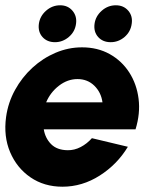

<svg xmlns="http://www.w3.org/2000/svg" viewBox="-28 -693 607 726"><path d="M208 13Q139 13 87.2 -22.5Q35.5 -58 10.2 -117.8Q-15 -177.5 -5 -250.5Q2.5 -305 28.8 -352.8Q55 -400.5 94.5 -436.8Q134 -473 182.2 -493.5Q230.5 -514 282 -514Q341 -514 386.8 -488.5Q432.5 -463 460.8 -419Q489 -375 496 -319.5Q503 -264 484.5 -204H137.5Q143 -170.5 165.2 -148Q187.5 -125.5 227.5 -125Q253 -124.5 277 -137Q301 -149.5 319.5 -170.5L455.5 -138Q415.5 -71.5 349.2 -29.2Q283 13 208 13ZM146.5 -306H359.5Q354.5 -343.5 328.8 -368.8Q303 -394 265 -394Q227.5 -394 195 -369Q162.5 -344 146.5 -306ZM180 -533.5Q150 -533.5 132.5 -553.2Q115 -573 119 -603Q123 -632 146.2 -652.5Q169.5 -673 199.5 -673Q228.5 -673 246 -652.5Q263.5 -632 259.5 -603Q255.5 -573 232.2 -553.2Q209 -533.5 180 -533.5ZM390.5 -533.5Q360.5 -533.5 343 -553.2Q325.5 -573 329.5 -603Q333.5 -632 356.8 -652.5Q380 -673 410 -673Q439.5 -673 457 -652.5Q474.5 -632 470 -603Q466 -573 443 -553.2Q420 -533.5 390.5 -533.5Z"/></svg>

Font: Urbanist ExtraBold
Style: Italic
Weight: 800
Italic angle: -8°
Designer: Corey Hu
Foundry: Corey Hu
Version: Version 1.321; ttfautohint (v1.8.4.7-5d5b)